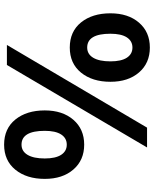

<svg xmlns="http://www.w3.org/2000/svg" viewBox="75 -830 768 959"><g transform="rotate(90 459.5 -350.0)"><path d="M217 -314Q137 -314 91.5 -370.2Q46 -426.5 46 -517Q46 -606 92.8 -660Q139.5 -714 217 -714Q294.5 -714 341.2 -660Q388 -606 388 -517Q388 -426.5 342.2 -370.2Q296.5 -314 217 -314ZM304 0H204L617 -700H716ZM217 -401Q250 -401 268 -431.2Q286 -461.5 286 -517Q286 -571 267.8 -599Q249.5 -627 217 -627Q184.5 -627 166.2 -599Q148 -571 148 -517Q148 -401 217 -401ZM702 14Q622 14 576.5 -42.2Q531 -98.5 531 -189Q531 -278 577.8 -332Q624.5 -386 702 -386Q779.5 -386 826.2 -332Q873 -278 873 -189Q873 -98.5 827.2 -42.2Q781.5 14 702 14ZM702 -73Q735 -73 753 -103.2Q771 -133.5 771 -189Q771 -243 752.8 -271Q734.5 -299 702 -299Q669.5 -299 651.2 -271Q633 -243 633 -189Q633 -73 702 -73Z"/></g></svg>

Font: Cabin
Style: Bold
Weight: 700
Designer: Pablo Impallari
Foundry: Pablo Impallari. http://www.impallari.com Igino Marini. http://www.ikern.com
Version: Version 3.001;hotconv 1.0.109;makeotfexe 2.5.65596